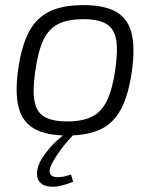

<svg xmlns="http://www.w3.org/2000/svg" viewBox="-20 -517 602 751"><path d="M306 -497Q387 -497 433 -471.5Q479 -446 494 -389.5Q509 -333 496 -239Q483 -147 454 -91.5Q425 -36 374 -11.5Q323 13 243 13Q163 13 116 -12.5Q69 -38 53.5 -94.5Q38 -151 51 -245Q64 -337 93 -392Q122 -447 173.5 -472Q225 -497 306 -497ZM306 -442Q247 -442 209.5 -424Q172 -406 150.5 -362Q129 -318 118 -239Q107 -164 115 -121Q123 -78 154 -60Q185 -42 243 -42Q302 -42 339.5 -60.5Q377 -79 398.5 -123.5Q420 -168 431 -245Q442 -321 434 -363.5Q426 -406 395 -424Q364 -442 306 -442ZM246 -3 278 0Q251 26 227.5 55.5Q204 85 184 121Q164 160 184.5 171.5Q205 183 258 166L266 194Q219 213 188 213.5Q157 214 141 200.5Q125 187 124.5 165Q124 143 136 117Q149 92 174.5 62Q200 32 246 -3Z"/></svg>

Font: Exo 2 Light
Style: Italic
Weight: 300
Italic angle: -8°
Designer: Natanael Gama
Foundry: Natanael Gama
Version: Version 2.010